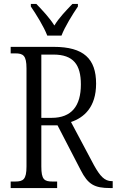

<svg xmlns="http://www.w3.org/2000/svg" viewBox="-20 -951 590 971"><path d="M219 -771H291C308 -816 348 -880 374 -918V-931H346C312 -895 280 -863 255 -822C229 -863 198 -895 164 -931H136V-918C162 -880 202 -816 219 -771ZM34 0H269V-33H245C204 -33 189 -43 189 -109V-317H271L388 -91C425 -18 458 0 537 0H550V-35H545C509 -35 486 -60 455 -116L339 -334C405 -356 466 -409 466 -528C466 -654 403 -714 252 -714H34V-681H57C97 -681 114 -671 114 -605V-109C114 -43 97 -33 57 -33H34ZM241 -355H189V-675H250C352 -675 389 -623 389 -524C389 -415 342 -355 241 -355Z"/></svg>

Font: Noto Serif Armenian Condensed Light
Style: Regular
Weight: 300
Width: 3
Designer: Monotype Design Team
Foundry: Monotype Imaging Inc.
Version: Version 2.008